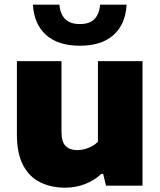

<svg xmlns="http://www.w3.org/2000/svg" viewBox="-20 -818 706 846"><path d="M267.5 9Q205 9 157 -14.8Q109 -38.5 81.8 -90Q54.5 -141.5 54.5 -225V-548.5H251V-237.5Q251 -191.5 269.8 -174Q288.5 -156.5 320 -156.5Q336.5 -156.5 353.5 -161Q370.5 -165.5 385.5 -173.8Q400.5 -182 411.5 -193.5V-548.5H608V0H447L434.5 -52H427Q395 -22.5 354 -6.8Q313 9 267.5 9ZM331.5 -616.5Q236 -616.5 183 -664Q130 -711.5 125 -797.5H241.5Q245.5 -756 267.2 -734Q289 -712 331.5 -712Q375 -712 396.2 -734Q417.5 -756 421.5 -797.5H538Q533 -711 480.2 -663.8Q427.5 -616.5 331.5 -616.5Z"/></svg>

Font: Encode Sans SemiExpanded ExtraBold
Style: Regular
Weight: 800
Width: 6
Designer: Multiple Designers
Foundry: Impallari Type
Version: Version 3.002